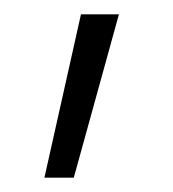

<svg xmlns="http://www.w3.org/2000/svg" viewBox="-20 -174 242 268"><path d="M42 74H83L146 -154H93Z"/></svg>

Font: Arthouse Owned Light
Style: Regular
Weight: 300
Designer: Jeremy Tribby
Foundry: Tribby Type
Version: Version 1.000;PS 001.000;hotconv 1.0.88;makeotf.lib2.5.64775